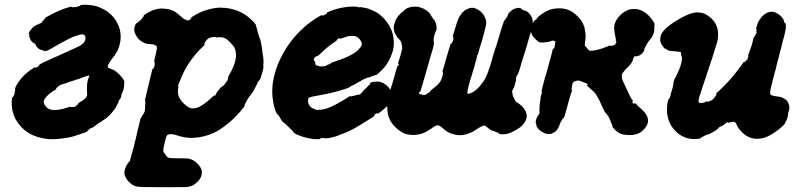

<svg xmlns="http://www.w3.org/2000/svg" viewBox="-20 -522 3326 804"><path d="M319 -501Q323 -502 336 -502Q361 -502 383 -496Q394 -493 402 -489Q433 -476 456 -449Q465 -438 473 -422Q483 -402 485 -377Q487 -351 478 -325Q471 -302 450 -277Q439 -263 436 -256Q431 -247 431 -243Q431 -238 443 -234Q450 -232 454 -230Q468 -223 482 -208Q494 -195 498 -187Q502 -180 501 -180Q500 -179 500 -171Q500 -163 499 -156Q498 -146 492 -134Q487 -123 488 -120Q488 -119 488 -119H487Q488 -118 486.5 -114Q485 -110 484.5 -110Q484 -110 483.5 -108.5Q483 -107 481 -106Q478 -103 475 -92Q472 -86 470.5 -83.5Q469 -81 467 -76.5Q465 -72 463 -69Q455 -58 450 -52Q439 -38 426 -28Q408 -15 400 -10Q395 -8 389 -3.5Q383 1 380.5 3Q378 5 377.5 5.5Q377 6 374 8Q371 11 356 17Q354 19 353 20Q352 21 351.5 21Q351 21 348.5 23.5Q346 26 346 27Q347 30 309 42Q279 53 247 57Q189 66 153 55Q149 54 147 54Q135 52 115 43Q79 26 57 -5Q48 -18 44 -25Q37 -40 33 -55Q27 -81 30 -110L31 -114H32Q33 -113 34.5 -115.5Q36 -118 36.5 -120Q37 -122 37.5 -122Q38 -122 39.5 -125Q41 -128 41.5 -132Q42 -136 42 -138Q42 -140 43 -143Q45 -148 43 -152Q43 -153 46 -159Q69 -205 120 -237L125 -240L126 -239Q130 -237 139 -243Q143 -246 143 -249Q143 -250 155 -257Q159 -259 163.5 -261.5Q168 -264 176 -267Q184 -271 193 -275Q202 -279 207.5 -281.5Q213 -284 221 -287Q234 -293 251 -301Q268 -308 280 -314Q303 -324 314 -330Q343 -347 337 -369Q336 -374 332 -376Q330 -378 323 -378Q316 -378 308 -375Q281 -368 238 -343Q230 -339 214 -330Q209 -327 202 -323Q186 -313 178 -310Q174 -309 170.5 -308.5Q167 -308 166 -307.5Q165 -307 165.5 -308Q166 -309 165 -309.5Q164 -310 161 -310.5Q158 -311 154 -312.5Q150 -314 149 -314Q149 -314 147 -315Q141 -318 138 -322Q132 -327 132 -329Q132 -329 131 -330Q130 -331 130 -333Q129 -338 124 -340Q118 -343 114 -347Q112 -350 110.5 -351.5Q109 -353 109 -353Q109 -353 108.5 -353.5Q108 -354 107 -357Q106 -360 105 -362Q104 -364 104 -366L102 -370Q102 -370 102 -371Q103 -376 103 -379L102 -381L101 -380L99 -379L100 -382Q105 -394 118 -408L125 -414V-413H127Q128 -414 131 -416Q134 -418 135 -419H136Q136 -418 138 -419Q140 -420 142 -421.5Q144 -423 144 -422.5Q144 -422 146 -423Q148 -424 149.5 -424.5Q151 -425 154 -427.5Q157 -430 157 -431Q157 -432 158 -433Q162 -435 162 -437Q161 -438 163 -439Q169 -442 168 -445Q167 -446 167 -446Q167 -447 194 -461Q237 -484 273 -493Q279 -495 279 -494Q280 -490 287 -492Q289 -493 289 -492Q289 -492 291.5 -492Q294 -492 296.5 -492Q299 -492 299 -492.5Q299 -493 302 -493L307 -495Q307 -496 310 -496Q317 -497 317 -499Q317 -499 316 -500Q315 -501 317 -501ZM329 -199Q319 -195 313 -192.5Q307 -190 303 -189.5Q299 -189 295 -187Q291 -185 286 -184Q272 -180 265 -177Q260 -174 256 -173.5Q252 -173 248.5 -171.5Q245 -170 240 -169Q233 -167 229 -164Q226 -162 224 -160Q223 -160 222 -159Q221 -158 222 -158Q222 -158 221 -157Q216 -154 215 -152Q215 -151 216 -150L215 -148Q212 -147 201 -139.5Q190 -132 182 -125Q164 -108 163 -97Q162 -86 176 -72Q184 -64 198 -62Q222 -58 267 -73Q277 -76 277 -75Q277 -74 278 -74Q280 -72 285 -74H287Q287 -74 289 -74Q290 -74 292 -75Q294 -76 296 -76.5Q298 -77 299 -78Q300 -79 299.5 -79.5Q299 -80 302 -82Q307 -84 307 -88Q307 -90 311 -92Q330 -102 338 -111Q343 -117 345 -124Q345 -127 344.5 -135.5Q344 -144 344 -154.5Q344 -165 345 -172Q347 -189 352 -198Q355 -204 353.5 -205.5Q352 -207 329 -199Z M897 -490Q920 -490 939 -487Q954 -484 969 -479Q992 -471 1013 -456Q1029 -444 1043 -429Q1052 -419 1052 -415Q1052 -412 1053 -410Q1054 -408 1055 -405Q1059 -387 1060 -385Q1061 -384 1062 -378.5Q1063 -373 1065.5 -367.5Q1068 -362 1070 -356Q1076 -332 1078 -313Q1078 -307 1080 -297Q1083 -280 1083 -273Q1083 -271 1083.5 -266.5Q1084 -262 1083 -256.5Q1082 -251 1083 -246Q1084 -238 1080 -224Q1072 -194 1067 -187Q1066 -185 1062.5 -182Q1059 -179 1057 -172Q1053 -161 1048 -154Q1046 -150 1044 -146Q1035 -130 1031 -126Q1027 -122 1026 -120Q1017 -108 1013 -100Q1011 -95 1008 -90Q1005 -85 1004.5 -83Q1004 -81 1005 -81Q1006 -81 1005.5 -80.5Q1005 -80 1003 -77Q1002 -74 995 -66Q991 -61 989 -58.5Q987 -56 978.5 -46.5Q970 -37 969 -36Q961 -27 940 -9Q920 8 898 22Q887 29 876 34Q835 53 791 55Q779 56 769 55Q749 53 735 49Q732 48 722 45Q704 39 691 40Q683 41 680 44Q677 47 674 58Q671 69 667 87Q662 109 665 115Q666 116 670 121.5Q674 127 676 130Q680 137 685 138Q690 141 729 141Q765 141 768 142Q783 144 798 155Q801 157 808 164Q821 178 825 192Q826 196 825 203Q825 212 820 222Q817 228 812 234Q795 253 778 258Q768 261 756.5 261.5Q745 262 663 262Q561 262 552 259Q535 255 519 239Q508 228 503 213Q499 203 502 192Q505 176 518 158Q521 155 522 154Q523 153 523 153Q524 153 524.5 152Q525 151 524.5 150Q524 149 525 146.5Q526 144 527.5 138Q529 132 532 122Q538 104 552 44Q553 37 556 25Q559 13 564 -7Q569 -27 569.5 -29Q570 -31 571 -30.5Q572 -30 573 -31.5Q574 -33 575 -35Q576 -38 576 -38L579 -43Q579 -44 580 -44Q581 -44 581.5 -45.5Q582 -47 583 -49Q584 -51 584 -51.5Q584 -52 585 -53Q587 -54 588 -83Q588 -88 588.5 -93Q589 -98 588 -101L587 -104L590 -115Q592 -126 594 -133Q598 -151 609 -195Q612 -210 614 -215Q617 -229 618 -233Q618 -234 619 -233Q620 -232 621 -233Q623 -235 624 -239L625 -241Q626 -240 627 -247L628 -254L627 -255Q628 -257 628 -259.5Q628 -262 628 -263Q627 -265 626 -264L625 -263L626 -268Q627 -273 628 -276.5Q629 -280 630 -285Q635 -307 637 -318Q638 -326 635 -329Q633 -332 622 -336Q618 -337 607 -337.5Q596 -338 592 -339Q584 -342 577 -346Q565 -353 560 -359Q541 -382 542 -400Q543 -412 549 -423Q550 -425 551 -425Q553 -423 557 -428Q558 -431 559 -430.5Q560 -430 562.5 -432.5Q565 -435 565.5 -435Q566 -435 568.5 -437.5Q571 -440 570.5 -440Q570 -440 572 -442Q577 -446 575 -447Q575 -447 578 -450Q583 -454 583 -456Q583 -456 581 -456Q579 -455 584 -459Q600 -471 620 -479Q644 -488 665 -486Q679 -485 684 -484Q704 -479 717 -470Q726 -463 739 -452Q745 -446 748 -444Q754 -439 759 -440Q761 -440 761 -438.5Q761 -437 761.5 -436.5Q762 -436 764.5 -436Q767 -436 768 -437Q769 -438 770 -437Q770 -436 772.5 -437.5Q775 -439 774.5 -439.5Q774 -440 777 -442Q782 -445 781 -448Q781 -449 782 -450Q783 -451 789 -454Q814 -470 838 -478Q868 -488 897 -490ZM884 -367Q880 -368 867 -366Q854 -364 849 -358Q838 -347 839 -345Q839 -344 838 -343Q836 -341 835 -338Q835 -336 836 -336L838 -335L832 -329Q815 -313 807 -304Q797 -293 782 -273Q762 -246 749 -219Q739 -199 733 -181L732 -180L728 -169Q727 -169 726 -167.5Q725 -166 725 -164Q725 -162 726 -163L727 -162Q727 -162 727 -159Q727 -156 726 -151Q723 -135 728 -120Q732 -107 749 -89Q766 -73 778 -69Q788 -67 799 -69Q829 -77 869 -116Q876 -123 877 -122Q879 -121 881 -122Q883 -123 884 -127Q887 -135 892 -140Q896 -145 901 -151.5Q906 -158 911 -160Q919 -165 929 -180Q934 -187 934 -190Q937 -197 935 -198Q934 -198 938 -205Q971 -261 968 -296Q967 -308 965 -314Q962 -324 956 -331Q944 -346 930 -357Q918 -366 905 -366Q892 -367 886 -365Q885 -364 885 -365Q885 -366 884 -367Z M1441 -494Q1459 -495 1473 -494Q1478 -494 1479 -493Q1480 -491 1484 -491Q1486 -491 1486 -492Q1486 -493 1487 -493Q1488 -493 1491 -492Q1507 -490 1522 -486Q1538 -480 1549 -474Q1553 -472 1557 -470Q1574 -460 1591 -441Q1606 -424 1616 -403Q1627 -381 1629 -351Q1631 -321 1620 -294Q1614 -278 1607 -266Q1603 -259 1601 -256Q1592 -241 1576 -226Q1574 -224 1567.5 -217.5Q1561 -211 1558.5 -209.5Q1556 -208 1552 -207.5Q1548 -207 1543 -204H1542L1536 -202L1533 -201Q1530 -200 1527.5 -199Q1525 -198 1524.5 -197.5Q1524 -197 1523 -197Q1520 -199 1503 -190Q1499 -188 1493 -184.5Q1487 -181 1484 -179.5Q1481 -178 1479 -176.5Q1477 -175 1473 -173Q1469 -171 1466 -169Q1463 -167 1458 -165Q1452 -163 1446 -159Q1443 -156 1440 -155Q1433 -151 1394 -140Q1369 -134 1362 -132Q1359 -132 1353 -130Q1325 -124 1302 -120Q1275 -116 1272 -111Q1270 -109 1270 -99Q1270 -85 1281 -74Q1288 -68 1300 -64L1305 -62H1314Q1330 -62 1346 -67Q1382 -79 1438 -115L1447 -121V-120Q1447 -118 1449.5 -118Q1452 -118 1454 -119.5Q1456 -121 1456 -120Q1457 -119 1461 -121Q1463 -122 1463.5 -121.5Q1464 -121 1465.5 -122Q1467 -123 1469 -123Q1471 -123 1471.5 -123.5Q1472 -124 1473 -124Q1481 -125 1483 -126Q1483 -126 1485 -126Q1487 -126 1488 -127Q1492 -129 1492 -131Q1492 -132 1495.5 -135Q1499 -138 1499 -138.5Q1499 -139 1500 -139.5Q1501 -140 1501 -141Q1501 -142 1502 -142.5Q1503 -143 1503 -143.5Q1503 -144 1504.5 -145.5Q1506 -147 1506.5 -147.5Q1507 -148 1509 -149.5Q1511 -151 1511.5 -152Q1512 -153 1514 -154Q1518 -157 1519 -160Q1519 -161 1522 -163Q1528 -166 1530 -172L1531 -176L1534 -177Q1541 -179 1552 -180Q1576 -183 1597 -166Q1606 -159 1611 -151Q1628 -127 1619 -103Q1615 -94 1609 -86Q1601 -77 1594 -71Q1591 -68 1585 -63Q1582 -61 1579 -58Q1576 -55 1573 -53Q1570 -51 1567.5 -49.5Q1565 -48 1563.5 -47Q1562 -46 1561.5 -46.5Q1561 -47 1559 -47Q1557 -47 1556 -47Q1547 -43 1548 -38Q1548 -36 1540 -31Q1537 -29 1529 -24Q1521 -19 1517 -16.5Q1513 -14 1509 -11.5Q1505 -9 1499 -5.5Q1493 -2 1487 2Q1470 13 1444 26Q1430 33 1415 38Q1408 41 1405 42Q1385 51 1358 56Q1344 58 1339 57Q1335 55 1330 56Q1320 57 1320 59Q1320 61 1308 61Q1291 61 1273 57Q1253 53 1237 47Q1218 40 1211 34Q1209 33 1208 32Q1207 31 1208 30Q1208 28 1202 23Q1198 20 1195.5 17Q1193 14 1191 12Q1184 6 1181 3Q1179 0 1178.5 0Q1178 0 1175 -3Q1168 -10 1167 -9Q1166 -8 1157 -21Q1156 -24 1152 -30Q1146 -41 1143 -43L1142 -44V-42L1140 -44Q1133 -57 1128 -76Q1125 -88 1123 -102Q1120 -119 1120 -139.5Q1120 -160 1123 -178Q1135 -254 1183 -327Q1233 -402 1309 -449Q1326 -459 1327 -459Q1327 -459 1327 -458Q1327 -457 1330 -457Q1333 -457 1334.5 -458Q1336 -459 1337 -459L1342 -461Q1342 -462 1342.5 -462Q1343 -462 1344 -463Q1350 -466 1349 -468Q1349 -470 1352 -471Q1381 -484 1413 -490Q1430 -493 1441 -494ZM1465 -371Q1455 -373 1442 -371Q1430 -369 1416 -363Q1410 -361 1409.5 -361Q1409 -361 1406 -360Q1403 -359 1403 -359Q1403 -359 1404 -361L1405 -362H1402Q1395 -361 1392 -357Q1391 -355 1390.5 -353.5Q1390 -352 1381 -346Q1357 -330 1342 -316Q1335 -310 1323.5 -299Q1312 -288 1311 -288Q1307 -289 1303 -285Q1300 -283 1298 -282Q1295 -280 1296 -278Q1296 -277 1295.5 -276Q1295 -275 1294 -272V-270L1297 -267Q1300 -264 1300 -263Q1300 -253 1302 -250Q1303 -247 1310 -247Q1314 -247 1315 -246Q1317 -243 1323 -244Q1325 -244 1325 -244Q1325 -244 1330 -244Q1335 -244 1337 -244.5Q1339 -245 1343 -246Q1349 -248 1351 -250Q1351 -251 1356 -252Q1365 -255 1366 -258Q1367 -260 1375 -262Q1452 -286 1479 -312Q1492 -325 1494.5 -333.5Q1497 -342 1491 -351Q1480 -368 1465 -371Z M1709 -494Q1712 -494 1720 -494Q1728 -494 1731.5 -493.5Q1735 -493 1742 -490Q1761 -485 1777 -469Q1782 -464 1784 -459Q1785 -456 1788 -452Q1791 -448 1793 -445Q1797 -437 1798 -440L1804 -428Q1809 -415 1808 -399L1807 -394Q1806 -395 1805.5 -394Q1805 -393 1804 -390Q1803 -385 1799 -375Q1796 -368 1796 -354Q1796 -342 1797 -341.5Q1798 -341 1797 -339Q1796 -326 1783 -286Q1781 -281 1780.5 -278Q1780 -275 1778.5 -270.5Q1777 -266 1774 -254.5Q1771 -243 1767 -230Q1763 -217 1761 -209Q1757 -195 1754 -185Q1752 -179 1751 -175Q1750 -171 1748.5 -166Q1747 -161 1744 -151Q1741 -138 1739 -138Q1736 -138 1735 -133Q1734 -130 1735.5 -129Q1737 -128 1743 -127Q1746 -126 1750 -125Q1758 -123 1761 -125Q1764 -126 1768 -129.5Q1772 -133 1773 -133Q1777 -133 1781 -139Q1788 -148 1797 -154Q1800 -156 1809 -164Q1818 -172 1819 -174Q1827 -184 1832 -200Q1835 -210 1834 -211Q1834 -212 1834.5 -214Q1835 -216 1835 -217Q1835 -221 1833.5 -221Q1832 -221 1837 -238Q1840 -247 1841 -250.5Q1842 -254 1845.5 -266.5Q1849 -279 1850.5 -284Q1852 -289 1856 -303Q1860 -317 1864 -328Q1866 -336 1866.5 -337.5Q1867 -339 1868 -339Q1869 -338 1871 -340Q1873 -342 1873 -345Q1873 -346 1874 -346Q1876 -346 1878 -354Q1879 -359 1878 -360Q1878 -360 1878.5 -362.5Q1879 -365 1878.5 -367Q1878 -369 1877 -369L1875 -368L1876 -371Q1877 -373 1884 -397Q1897 -442 1906 -456Q1908 -459 1909 -460Q1910 -461 1910 -461Q1911 -460 1912 -461V-464Q1911 -464 1913 -466Q1924 -478 1936 -484Q1956 -494 1973 -486Q1994 -477 2007 -457Q2011 -449 2014 -441Q2016 -435 2016 -427Q2016 -416 2011 -400Q2009 -392 2007.5 -386Q2006 -380 2003 -369.5Q2000 -359 1998.5 -353Q1997 -347 1994.5 -339.5Q1992 -332 1991 -329Q1990 -326 1988.5 -321Q1987 -316 1985.5 -309Q1984 -302 1982 -297.5Q1980 -293 1979 -290L1978 -289Q1978 -290 1977.5 -289.5Q1977 -289 1977 -287.5Q1977 -286 1977 -286Q1978 -285 1974 -270Q1971 -262 1971 -261Q1971 -260 1969 -253Q1967 -246 1964.5 -236.5Q1962 -227 1959.5 -220.5Q1957 -214 1956.5 -210.5Q1956 -207 1954 -201.5Q1952 -196 1950.5 -190.5Q1949 -185 1947 -179Q1945 -170 1939 -148Q1937 -139 1937 -135.5Q1937 -132 1938 -130Q1940 -129 1946 -130Q1955 -133 1963 -138Q1977 -147 1990 -162Q2005 -180 2013 -195.5Q2021 -211 2030 -239Q2033 -249 2034 -250V-252Q2034 -252 2040 -271Q2043 -283 2044 -286.5Q2045 -290 2048 -300Q2051 -310 2054 -318.5Q2057 -327 2059 -333Q2061 -339 2063 -346Q2069 -368 2077 -393Q2089 -431 2091 -435Q2091 -437 2093 -437Q2095 -437 2098 -444Q2100 -447 2100 -447Q2101 -447 2103 -449.5Q2105 -452 2104 -453Q2103 -453 2104.5 -455Q2106 -457 2107 -459Q2108 -461 2107 -461.5Q2106 -462 2110 -466Q2124 -484 2143 -488Q2147 -489 2152 -489Q2161 -489 2161 -487Q2161 -486 2164.5 -484Q2168 -482 2169 -481Q2174 -477 2175 -479Q2175 -479 2177 -478Q2183 -474 2184 -475Q2185 -476 2191 -471Q2205 -458 2209 -443Q2212 -432 2211 -423Q2210 -413 2207 -400Q2204 -392 2200.5 -380Q2197 -368 2196.5 -367Q2196 -366 2193.5 -356.5Q2191 -347 2189.5 -342.5Q2188 -338 2185.5 -328.5Q2183 -319 2179 -307Q2175 -295 2174 -292Q2173 -289 2171.5 -283.5Q2170 -278 2167 -269.5Q2164 -261 2162.5 -255.5Q2161 -250 2160 -245Q2152 -217 2148 -210Q2148 -209 2145 -206Q2141 -201 2141 -192V-186L2139 -179Q2137 -172 2136 -168Q2133 -156 2129 -149Q2128 -146 2126 -143.5Q2124 -141 2124 -139Q2123 -136 2125 -136Q2126 -136 2126 -130Q2126 -122 2131 -114Q2133 -111 2135 -106Q2137 -101 2138 -99Q2140 -96 2150 -90Q2167 -78 2176 -65Q2182 -55 2184 -48Q2185 -45 2185.5 -38Q2186 -31 2184 -25Q2179 -6 2158 11Q2143 22 2130 28Q2110 39 2091 40Q2069 41 2069 37Q2069 35 2060 32Q2054 30 2049 27.5Q2044 25 2041 25Q2037 25 2024 14Q2013 4 2007 4Q2003 4 1999 6Q1994 8 1984 14Q1963 29 1948 35Q1934 41 1920 43Q1915 44 1904 44Q1893 44 1886 42Q1872 39 1861 34Q1847 27 1828 10Q1817 0 1806 4Q1800 6 1784 18Q1763 32 1745 38Q1725 44 1705 43Q1685 42 1669 35Q1651 26 1634 9Q1608 -17 1603 -53Q1602 -60 1601.5 -73Q1601 -86 1602 -93V-94L1605 -100Q1606 -100 1607 -101.5Q1608 -103 1609 -106Q1609 -107 1609 -107.5Q1609 -108 1610 -108Q1610 -108 1611 -109Q1612 -110 1612.5 -112.5Q1613 -115 1613 -115Q1616 -114 1616 -122Q1616 -125 1616 -128.5Q1616 -132 1615.5 -132Q1615 -132 1615 -137Q1615 -140 1615 -140.5Q1615 -141 1614 -141Q1613 -141 1613.5 -142Q1614 -143 1615 -147Q1618 -157 1625 -179Q1628 -190 1631 -200Q1634 -210 1637 -222Q1641 -235 1642.5 -240.5Q1644 -246 1644.5 -246.5Q1645 -247 1646 -246Q1647 -245 1648 -246Q1649 -248 1649.5 -251.5Q1650 -255 1648 -255Q1647 -255 1647 -256Q1647 -259 1657 -290Q1658 -294 1661 -306L1664 -317V-324Q1664 -330 1662.5 -334Q1661 -338 1661 -341Q1659 -352 1645 -364Q1640 -369 1641 -369Q1643 -371 1637 -376Q1636 -377 1636.5 -377.5Q1637 -378 1634.5 -381.5Q1632 -385 1632 -386Q1632 -387 1631 -390.5Q1630 -394 1630 -395.5Q1630 -397 1629 -401.5Q1628 -406 1628.5 -407Q1629 -408 1629 -412Q1630 -420 1635 -432Q1636 -435 1636.5 -437Q1637 -439 1639 -442Q1641 -445 1641 -445.5Q1641 -446 1643.5 -449Q1646 -452 1646 -453Q1646 -454 1651 -458.5Q1656 -463 1657 -465Q1657 -467 1668 -474Q1672 -478 1675 -481Q1678 -484 1682 -486Q1693 -492 1709 -494Z M2312 -487Q2314 -487 2321 -487Q2357 -488 2385 -466Q2399 -455 2412 -439Q2421 -427 2427 -409Q2429 -401 2431 -385Q2434 -370 2430 -346Q2429 -342 2429 -336Q2429 -330 2430 -329Q2431 -328 2434.5 -325Q2438 -322 2441 -317Q2445 -311 2448 -310Q2455 -308 2476 -312Q2505 -319 2529 -330L2535 -333L2534 -331L2533 -330L2535 -329Q2537 -329 2542 -331H2544Q2544 -330 2545 -331Q2553 -332 2557 -337Q2559 -339 2558 -339.5Q2557 -340 2559 -341Q2561 -342 2561 -344Q2562 -348 2559 -349Q2558 -350 2558.5 -351Q2559 -352 2559 -356.5Q2559 -361 2556 -373Q2552 -390 2552 -402Q2552 -413 2553 -418Q2558 -438 2574 -455Q2596 -478 2619 -483Q2632 -485 2644 -484Q2672 -481 2695 -458Q2710 -443 2719 -427Q2722 -420 2721 -418Q2720 -417 2720 -400Q2720 -395 2719 -389Q2716 -378 2711 -368Q2707 -362 2697 -350Q2694 -347 2691 -341Q2688 -335 2685 -330Q2681 -323 2680 -322Q2680 -321 2679.5 -319Q2679 -317 2678 -316V-314L2679 -315V-314Q2677 -312 2676 -311V-309L2677 -310V-309Q2674 -305 2674 -304Q2674 -304 2668 -298L2662 -292L2658 -290H2657L2653 -288L2647 -286L2646 -285Q2646 -287 2646 -287Q2646 -288 2644 -286H2643Q2643 -287 2643 -287L2639 -286Q2638 -286 2637 -286Q2635 -285 2633 -280Q2629 -265 2624 -258Q2613 -243 2599 -231Q2594 -227 2595 -225Q2595 -225 2591 -221Q2584 -214 2584 -207Q2583 -193 2589 -182Q2590 -179 2593 -172.5Q2596 -166 2602 -153.5Q2608 -141 2608 -141Q2608 -140 2620 -116Q2624 -107 2630 -101L2631 -99H2630Q2628 -97 2628.5 -93.5Q2629 -90 2631 -89Q2633 -88 2638 -89Q2640 -89 2641 -89Q2642 -89 2646 -84Q2652 -77 2663 -68Q2679 -54 2686 -42Q2700 -20 2689 2Q2685 10 2678 18Q2671 26 2662 32Q2653 38 2644 40Q2625 46 2595 42Q2578 40 2565 30Q2559 26 2551 17Q2543 8 2544 6.5Q2545 5 2542 -2Q2539 -7 2538 -11Q2536 -18 2531 -28Q2526 -38 2525 -37Q2525 -37 2523 -41Q2518 -48 2516 -51L2515 -53V-51Q2515 -49 2516 -47Q2516 -45 2515 -47L2514 -50Q2512 -55 2507 -65Q2502 -75 2502 -75Q2502 -75 2499 -81.5Q2496 -88 2493 -95Q2488 -106 2482 -116Q2480 -119 2479 -121Q2473 -134 2455 -148Q2451 -152 2445.5 -156.5Q2440 -161 2439 -162Q2438 -163 2438 -163.5Q2438 -164 2439.5 -165Q2441 -166 2441 -167Q2441 -170 2436 -172L2435 -173L2432 -174Q2429 -176 2428.5 -176Q2428 -176 2427 -176Q2425 -177 2407 -184Q2401 -185 2400 -185Q2399 -185 2392 -183Q2385 -181 2382 -179Q2378 -175 2377 -171Q2377 -168 2376 -165Q2375 -162 2375 -158.5Q2375 -155 2374 -151Q2373 -145 2375 -144Q2376 -143 2375 -142Q2373 -136 2367.5 -119Q2362 -102 2362 -100Q2362 -99 2360 -93Q2356 -77 2353 -67Q2351 -59 2349 -53Q2347 -47 2346 -41Q2342 -29 2340.5 -29Q2339 -29 2336 -24Q2334 -20 2330 -14Q2326 -8 2324 -1.5Q2322 5 2320.5 8Q2319 11 2315.5 17Q2312 23 2310 25Q2302 33 2289 38Q2286 39 2278.5 39Q2271 39 2267 38Q2258 36 2248 29Q2235 21 2229 10Q2227 7 2226 6V5Q2228 6 2227 3Q2226 2 2226 0Q2222 -11 2223 -11Q2224 -10 2224 -14.5Q2224 -19 2224 -19L2225 -21Q2226 -24 2226 -24Q2226 -24 2226.5 -26Q2227 -28 2227.5 -28Q2228 -28 2229 -30.5Q2230 -33 2230 -33Q2230 -33 2231.5 -36Q2233 -39 2234.5 -40Q2236 -41 2236 -42Q2236 -42 2236 -42Q2236 -42 2237 -44L2239 -45V-59Q2239 -75 2240 -83Q2240 -88 2240.5 -91.5Q2241 -95 2242 -98Q2244 -105 2243 -108Q2242 -109 2245.5 -120.5Q2249 -132 2249 -134Q2249 -140 2248 -140Q2247 -140 2252 -159Q2260 -187 2263 -200Q2265 -207 2267 -212Q2268 -216 2271 -227Q2274 -237 2276 -245Q2293 -306 2295 -317Q2296 -319 2297 -318Q2298 -318 2300 -319Q2302 -321 2303 -331Q2306 -344 2305 -348Q2304 -351 2299 -351Q2297 -351 2297 -352Q2297 -353 2287 -350Q2278 -346 2272 -346Q2267 -346 2262.5 -345Q2258 -344 2249 -344Q2240 -344 2239 -345Q2235 -346 2226 -354.5Q2217 -363 2212 -369Q2203 -382 2203 -396Q2202 -408 2208 -420Q2211 -426 2216 -432.5Q2221 -439 2222 -439Q2226 -439 2227 -443Q2228 -448 2248 -463Q2272 -480 2296 -485Q2305 -486 2312 -487ZM2664 -294H2663V-293Q2664 -294 2664 -294Z M2967 34H2968Q2968 34 2967 34ZM2969 33 2970 32Q2970 32 2969 33ZM3204 -472Q3217 -475 3230 -468Q3247 -460 3258 -445Q3262 -440 3262 -436Q3263 -433 3263 -431Q3265 -426 3267 -426Q3268 -426 3269 -424Q3273 -415 3269 -395Q3266 -378 3262 -364Q3260 -359 3256.5 -343.5Q3253 -328 3248 -310Q3236 -262 3232 -249Q3230 -238 3228.5 -233Q3227 -228 3225.5 -222.5Q3224 -217 3222.5 -212Q3221 -207 3219.5 -200Q3218 -193 3214.5 -180.5Q3211 -168 3210.5 -164Q3210 -160 3208 -154Q3205 -140 3205 -134Q3205 -128 3207 -125Q3213 -122 3222 -120Q3227 -119 3235 -118Q3253 -117 3267 -107Q3270 -105 3274 -101.5Q3278 -98 3278 -97Q3277 -96 3281 -90L3282 -89Q3281 -89 3283 -86Q3285 -80 3285.5 -73Q3286 -66 3282 -54Q3280 -49 3280 -42Q3279 -32 3277 -27Q3274 -18 3270 -13Q3267 -8 3268 -8Q3271 -8 3256 7Q3244 19 3223 33Q3194 53 3171 57Q3150 61 3136 58Q3124 56 3118 53Q3094 43 3075 18Q3069 10 3064 -1Q3059 -12 3052 -12Q3049 -12 3047 -12Q3036 -10 3031 -8L3029 -7V-8Q3029 -10 3028 -10Q3024 -10 3020 -7H3019H3018Q3017 -6 3017 -6H3018H3019Q3019 -5 3000 8L2998 9L2999 8L3000 6L2998 7Q2996 8 2992.5 10.5Q2989 13 2987 15Q2985 17 2986 17V18Q2985 18 2982 20.5Q2979 23 2975 25.5Q2971 28 2969 29Q2960 35 2952 38Q2949 40 2947 41H2945V40Q2939 42 2929 47Q2927 48 2925.5 49Q2924 50 2920 52Q2916 54 2916 55Q2914 59 2896 60Q2864 63 2835 47Q2826 42 2821 38Q2819 36 2813 31Q2799 18 2790 3Q2776 -21 2773 -51Q2772 -71 2775 -91Q2778 -106 2779 -106Q2782 -106 2784 -113Q2786 -117 2786 -117Q2787 -117 2788 -123Q2788 -127 2793 -142Q2799 -161 2799 -167Q2800 -184 2809 -199Q2813 -205 2816 -213Q2819 -221 2820 -222Q2822 -225 2829 -244Q2835 -264 2834 -266Q2834 -267 2835 -271Q2837 -278 2835 -284Q2833 -288 2832 -294.5Q2831 -301 2831 -303Q2830 -305 2825 -305Q2822 -305 2822 -305.5Q2822 -306 2817 -306Q2815 -306 2809.5 -307Q2804 -308 2797.5 -308Q2791 -308 2787 -309Q2776 -311 2773 -314Q2767 -319 2765 -318Q2764 -318 2760 -322.5Q2756 -327 2754 -330Q2748 -339 2745 -349Q2744 -353 2745 -359Q2745 -370 2750 -380Q2756 -392 2775 -409Q2797 -428 2836 -449Q2873 -469 2896 -470Q2921 -471 2939 -460Q2959 -448 2971 -431Q2984 -413 2986 -393Q2987 -388 2987 -377.5Q2987 -367 2986 -361Q2985 -350 2980 -335Q2979 -331 2977 -326Q2975 -320 2962 -278Q2941 -216 2938 -206Q2936 -201 2934.5 -195.5Q2933 -190 2930.5 -183Q2928 -176 2926 -170Q2924 -164 2921.5 -157Q2919 -150 2917.5 -144Q2916 -138 2914 -133Q2908 -118 2906 -105Q2903 -95 2908 -92Q2913 -90 2921 -91Q2929 -92 2938 -97L2941 -100V-98Q2940 -96 2942 -96Q2945 -95 2948 -97Q2950 -99 2950 -98.5Q2950 -98 2951 -98Q2954 -99 2957 -101Q2958 -102 2958.5 -101.5Q2959 -101 2961 -102.5Q2963 -104 2965.5 -106.5Q2968 -109 2969 -110Q2970 -112 2971 -113Q2976 -117 2975 -119Q2975 -119 2977 -121Q2981 -125 2980 -129L2979 -131L2987 -138Q2995 -145 3009 -159Q3045 -195 3074 -234Q3092 -258 3093 -261Q3093 -261 3095 -262Q3099 -262 3101 -264Q3103 -266 3104 -268Q3105 -270 3106 -270Q3108 -270 3110 -274Q3111 -276 3110.5 -277Q3110 -278 3112 -280Q3115 -286 3113 -291Q3113 -293 3115 -297Q3119 -306 3123 -319Q3126 -327 3128 -333Q3134 -356 3136 -365Q3136 -367 3138 -368Q3142 -370 3144 -377Q3145 -381 3146 -381Q3148 -382 3148 -387L3147 -389Q3147 -388 3147 -391Q3148 -393 3148 -395.5Q3148 -398 3148 -399.5Q3148 -401 3148 -401Q3148 -401 3146 -400L3145 -399L3147 -405Q3152 -427 3162 -441Q3180 -468 3204 -472Z"/></svg>

Font: TT2020 Style B
Style: Italic
Weight: 400
Italic angle: -15°
Version: Version 0.2.000